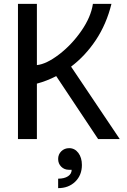

<svg xmlns="http://www.w3.org/2000/svg" viewBox="-20 -720 658 994"><path d="M73 0V-700H171V-383Q220 -388 285.5 -438Q351 -488 401 -560Q451 -632 461 -700H557Q531 -595 476.5 -513Q422 -431 348 -375L600 0H488L271 -326Q223 -301 171 -287V0ZM351 159H337Q313 159 297 143Q281 127 281 103Q281 79 297.5 63Q314 47 338 47Q367 47 385.5 71.5Q404 96 404 134Q404 187 369.5 220.5Q335 254 281 254V205Q313 205 332 192.5Q351 180 351 159Z"/></svg>

Font: MedMera Sans Display
Style: Regular
Weight: 500
Designer: Kasper Nordkvist
Foundry: UNCUT.wtf
Version: Version 1.300